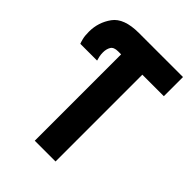

<svg xmlns="http://www.w3.org/2000/svg" viewBox="-207 -814 915 915"><g transform="rotate(45 250.0 -357.0)"><path d="M195 0H335V-585H480V-714H183Q83 -714 46.5 -663.5Q10 -613 10 -550Q10 -522 14.5 -504.5Q19 -487 22 -480H135Q132 -489 129.5 -501.5Q127 -514 127 -527Q127 -550 136.5 -566Q146 -582 175 -582H195Z"/></g></svg>

Font: Noto Sans Mono Condensed Extra
Style: Regular
Weight: 800
Width: 3
Designer: Monotype Design Team
Foundry: Monotype Imaging Inc.
Version: Version 1.900